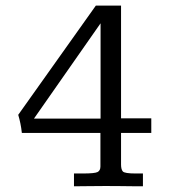

<svg xmlns="http://www.w3.org/2000/svg" viewBox="-20 -653 598 673"><path d="M239.3 0V-44.9H271Q312 -44.9 322 -50Q332 -55.2 332 -69.3V-187H56.6Q54.7 -204.6 51.5 -220.2Q48.3 -235.8 43.9 -250.5L315.9 -633.3H404.3V-238.3H510.3V-187H404.3V-76.2Q404.3 -59.1 410.6 -52Q417 -44.9 455.1 -44.9H481V0Q464.8 0 444.3 -0.2Q423.8 -0.5 400.1 -0.7Q376.5 -1 350.1 -1Q311.5 -1 288.3 -0.5Q265.1 0 239.3 0ZM99.1 -237.3H332.5V-571.3Z"/></svg>

Font: Kameron
Style: Regular
Weight: 400
Designer: Vernon Adams
Foundry: Vernon Adams
Version: Version 1.100